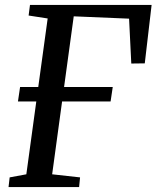

<svg xmlns="http://www.w3.org/2000/svg" viewBox="-20 -763 638 783"><path d="M14.8 0 19.4 -39.6 87.4 -52.2 128 -349.2H53.2L61.9 -408.2H136L174.4 -687.7L96.7 -699.7L102.3 -743H598.3L570.4 -504.6L515.4 -503.9L506.4 -686.9L280.7 -696.4L241.3 -408.2H439.8L431 -349.2H233.2L192.7 -52.2L306.5 -39.6L302.6 0Z"/></svg>

Font: Merriweather Light
Style: Italic
Weight: 300
Italic angle: -7.8°
Designer: Eben Sorkin
Foundry: Eben Sorkin
Version: Version 2.101